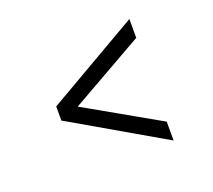

<svg xmlns="http://www.w3.org/2000/svg" viewBox="-87 -695 764 689"><g transform="rotate(-20 295.0 -350.0)"><path d="M467 -118 113 -323V-377L467 -582V-510L143 -326V-374L467 -190Z"/></g></svg>

Font: Host Grotesk Light Light
Style: Regular
Weight: 300
Version: Version 1.003